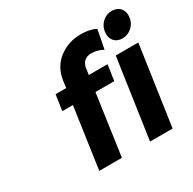

<svg xmlns="http://www.w3.org/2000/svg" viewBox="-168 -952 1134 1127"><g transform="rotate(-30 399.0 -388.5)"><path d="M180.2 -412.1 195.8 -518.1H268.1L273.9 -564.9Q287.1 -652.3 351.1 -700.7Q415 -749 499 -749Q559.1 -749 600.1 -728L575.2 -600.1Q537.1 -621.1 499 -621.1Q469.7 -622.1 450.4 -606.4Q431.2 -590.8 426.8 -559.1L420.9 -518.1H547.9L532.2 -412.1H404.8L346.2 0H192.9L252 -412.1ZM537.1 0 615.2 -538.1H768.1L689.9 0ZM629.9 -690.9Q634.8 -728 661.9 -752.4Q689 -776.9 725.1 -776.9Q761.7 -776.9 782 -752.7Q802.2 -728.5 796.9 -690.9Q792 -653.8 764.4 -629.4Q736.8 -605 700.2 -605Q664.6 -605 644.5 -629.2Q624.5 -653.3 629.9 -690.9Z"/></g></svg>

Font: Trueno SemiBold
Style: Italic
Weight: 600
Designer: Julieta Ulanovsky
Foundry: Julieta Ulanovsky
Version: Version 3.001b | FøM Fix